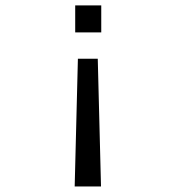

<svg xmlns="http://www.w3.org/2000/svg" viewBox="-20 -548 640 698"><path d="M263.2 -334.5H335.4L347.2 129.9H251.5ZM348.1 -528.3V-430.2H253.4V-528.3Z"/></svg>

Font: Cousine
Style: Regular
Weight: 400
Monospace: yes
Designer: Steve Matteson
Foundry: Monotype Imaging Inc.
Version: Version 1.21